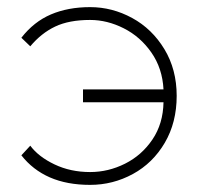

<svg xmlns="http://www.w3.org/2000/svg" viewBox="-20 -502 560 539"><path d="M233 -19Q284 -19 331 -42.5Q378 -66 408 -110.5Q438 -155 439 -215H213V-251H439Q436 -310 405 -354.5Q374 -399 327.5 -422.5Q281 -446 233 -446Q174 -446 135 -427.5Q96 -409 65 -372L40 -396Q75 -441 123 -461.5Q171 -482 233 -482Q295 -482 351 -451.5Q407 -421 441.5 -364Q476 -307 476 -233Q476 -158 442.5 -101Q409 -44 353 -13.5Q297 17 233 17Q168 17 120 -4Q72 -25 40 -66L65 -93Q88 -62 133 -40.5Q178 -19 233 -19Z"/></svg>

Font: Kreadon
Style: Regular
Weight: 400
Designer: kohakuno
Foundry: StudioGnu
Version: Version 1.000;Glyphs 3.1.2 (3151)